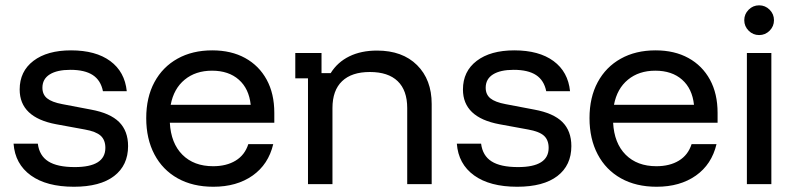

<svg xmlns="http://www.w3.org/2000/svg" viewBox="-20 -702 3033 732"><path d="M261.7 10Q157.5 10 97.5 -33.3Q37.5 -76.7 31.7 -154.2H124.2Q130 -108.3 164.2 -86.7Q198.3 -65 265 -65Q381.7 -65 381.7 -138.3Q381.7 -168.3 363.8 -184.6Q345.8 -200.8 303.3 -208.3L194.2 -228.3Q55 -254.2 55 -360.8Q55 -430 107.5 -470Q160 -510 250.8 -510Q345 -510 400.4 -469.2Q455.8 -428.3 463.3 -354.2H372.5Q364.2 -395.8 333.8 -415.8Q303.3 -435.8 248.3 -435.8Q197.5 -435.8 169.6 -418.3Q141.7 -400.8 141.7 -367.5Q141.7 -341.7 159.6 -327.1Q177.5 -312.5 217.5 -305L326.7 -284.2Q400 -270.8 434.2 -236.7Q468.3 -202.5 468.3 -145Q468.3 -71.7 415 -30.8Q361.7 10 261.7 10Z M793.3 10Q715 10 657.5 -22.1Q600 -54.2 568.8 -113.3Q537.5 -172.5 537.5 -251.7Q537.5 -330.8 568.8 -388.8Q600 -446.7 656.7 -478.3Q713.3 -510 789.2 -510Q861.7 -510 914.6 -480.8Q967.5 -451.7 996.7 -398.3Q1025.8 -345 1025.8 -271.7V-234.2H627.5Q631.7 -155.8 675.4 -112.1Q719.2 -68.3 792.5 -68.3Q843.3 -68.3 878.3 -89.6Q913.3 -110.8 926.7 -152.5H1021.7Q1003.3 -75 942.9 -32.5Q882.5 10 793.3 10ZM630.8 -302.5H935.8Q929.2 -364.2 890.4 -398.3Q851.7 -432.5 788.3 -432.5Q725.8 -432.5 684.2 -398.3Q642.5 -364.2 630.8 -302.5Z M1154.2 0V-403.3H1105.8V-500H1205.8V-423.3H1240.8Q1266.7 -465 1311.7 -487.1Q1356.7 -509.2 1417.5 -509.2Q1514.2 -509.2 1570 -453.8Q1625.8 -398.3 1625.8 -305.8V0H1532.5V-290Q1532.5 -357.5 1496.2 -392.5Q1460 -427.5 1390 -427.5Q1320.8 -427.5 1284.2 -392.5Q1247.5 -357.5 1247.5 -290V0Z M1951.7 10Q1847.5 10 1787.5 -33.3Q1727.5 -76.7 1721.7 -154.2H1814.2Q1820 -108.3 1854.2 -86.7Q1888.3 -65 1955 -65Q2071.7 -65 2071.7 -138.3Q2071.7 -168.3 2053.8 -184.6Q2035.8 -200.8 1993.3 -208.3L1884.2 -228.3Q1745 -254.2 1745 -360.8Q1745 -430 1797.5 -470Q1850 -510 1940.8 -510Q2035 -510 2090.4 -469.2Q2145.8 -428.3 2153.3 -354.2H2062.5Q2054.2 -395.8 2023.8 -415.8Q1993.3 -435.8 1938.3 -435.8Q1887.5 -435.8 1859.6 -418.3Q1831.7 -400.8 1831.7 -367.5Q1831.7 -341.7 1849.6 -327.1Q1867.5 -312.5 1907.5 -305L2016.7 -284.2Q2090 -270.8 2124.2 -236.7Q2158.3 -202.5 2158.3 -145Q2158.3 -71.7 2105 -30.8Q2051.7 10 1951.7 10Z M2483.3 10Q2405 10 2347.5 -22.1Q2290 -54.2 2258.8 -113.3Q2227.5 -172.5 2227.5 -251.7Q2227.5 -330.8 2258.8 -388.8Q2290 -446.7 2346.7 -478.3Q2403.3 -510 2479.2 -510Q2551.7 -510 2604.6 -480.8Q2657.5 -451.7 2686.7 -398.3Q2715.8 -345 2715.8 -271.7V-234.2H2317.5Q2321.7 -155.8 2365.4 -112.1Q2409.2 -68.3 2482.5 -68.3Q2533.3 -68.3 2568.3 -89.6Q2603.3 -110.8 2616.7 -152.5H2711.7Q2693.3 -75 2632.9 -32.5Q2572.5 10 2483.3 10ZM2320.8 -302.5H2625.8Q2619.2 -364.2 2580.4 -398.3Q2541.7 -432.5 2478.3 -432.5Q2415.8 -432.5 2374.2 -398.3Q2332.5 -364.2 2320.8 -302.5Z M2827.5 0V-500H2920.8V0ZM2874.2 -568.3Q2850.8 -568.3 2834.2 -585Q2817.5 -601.7 2817.5 -625Q2817.5 -648.3 2834.2 -665Q2850.8 -681.7 2874.2 -681.7Q2897.5 -681.7 2914.2 -665Q2930.8 -648.3 2930.8 -625Q2930.8 -601.7 2914.2 -585Q2897.5 -568.3 2874.2 -568.3Z"/></svg>

Font: Funnel Display Light
Style: Regular
Weight: 400
Version: Version 1.000